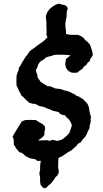

<svg xmlns="http://www.w3.org/2000/svg" viewBox="-20 -884 572 1063"><path d="M290 -859 306 -864 322 -859 338 -856 348 -850 355 -838 349 -816V-794L345 -775L342 -754V-735L345 -717L346 -696L364 -692L380 -691H412L428 -684L441 -676L451 -663L467 -650L479 -635L491 -599L494 -580L487 -567L480 -558L476 -544L467 -539L458 -525L445 -515L435 -502L420 -492L408 -482L391 -481L376 -482L359 -491L346 -507L341 -528L345 -557L371 -578L336 -581H294L280 -580L264 -574L250 -571L235 -566L223 -555L208 -547L198 -537L190 -524L187 -511L179 -498L181 -484L187 -469L188 -455L195 -446L204 -432L223 -419L243 -407L259 -406L273 -400L284 -395L297 -393L309 -392L322 -389L335 -384L348 -381L359 -378L373 -372L383 -366L395 -361L404 -353L416 -350L426 -343L437 -337L451 -324L464 -310L472 -291L476 -266L480 -249L484 -236L482 -226V-213L480 -199L476 -188V-175L471 -166L465 -153L460 -141L451 -126L438 -112L428 -97L412 -88L402 -75L389 -64L376 -52L356 -41L339 -29L322 -18L304 -10L303 1L302 21V47L305 58V74L297 88L287 97L279 110L270 122L259 135L249 142L238 154L228 159L214 152L204 137L202 119V99L198 77L202 54V34L206 6L187 7L174 -3L158 -5L145 -8L132 -14L120 -21L110 -31L99 -38L86 -42L79 -52L71 -60L64 -72L57 -82L56 -96V-110L50 -128L57 -141L67 -157L89 -193L101 -212L119 -219L139 -220H160L179 -219L198 -207L216 -197L228 -185L230 -171L226 -153V-137L214 -123L190 -106L241 -108L256 -104L270 -110L298 -104L320 -110L335 -120L352 -135L364 -148L368 -160L373 -173L378 -192L369 -212L359 -226L349 -233L341 -245L326 -248L313 -253L305 -263L290 -267L275 -270L260 -277L249 -281L235 -286L223 -292L208 -295L195 -298L178 -308L160 -310L142 -315L131 -325L119 -336L110 -346L99 -355L92 -369L85 -381L79 -396L72 -409L71 -426V-443L72 -467L78 -484L83 -496L85 -510L93 -520L99 -532L106 -544L113 -555L120 -567L131 -580L141 -596L152 -607L163 -614L175 -623L188 -633L201 -642L221 -656L233 -668L243 -677L237 -692L238 -705V-718L237 -732V-761L235 -779L234 -796L241 -815L253 -832L270 -847Z"/></svg>

Font: Tagesschrift
Style: Regular
Weight: 400
Designer: Yanone
Version: Version 2.000; ttfautohint (v1.8.4.7-5d5b)